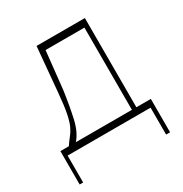

<svg xmlns="http://www.w3.org/2000/svg" viewBox="-163 -670 904 948"><g transform="rotate(-30 288.5 -195.5)"><path d="M19.9 153.4V-36.9H68.2Q83.5 -60 96.4 -75.6Q109.4 -91.3 120.2 -113.3Q131 -135.3 139.7 -176.7Q148.4 -218 154.8 -292.6L177.6 -545.5H453.1V-36.9H535.5V153.4H512.8V0H39.8V153.4ZM108 -36.9H427.6V-505.7H206L183.2 -292.6Q171.5 -208.5 156.4 -141.2Q141.3 -73.9 108 -36.9Z"/></g></svg>

Font: Inter UI Thin
Style: Regular
Weight: 100
Designer: Rasmus Andersson
Foundry: rsms
Version: 3.2;8d6f07862